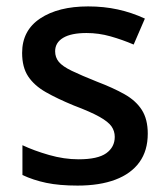

<svg xmlns="http://www.w3.org/2000/svg" viewBox="-20 -569 524 599"><path d="M441 -152Q441 -99 415 -63Q389 -27 340 -8.5Q291 10 222 10Q165 10 124.5 1.5Q84 -7 50 -23V-116Q86 -99 133 -85.5Q180 -72 225 -72Q285 -72 311.5 -91Q338 -110 338 -142Q338 -160 328 -174.5Q318 -189 290.5 -204.5Q263 -220 210 -240Q159 -261 123 -281.5Q87 -302 68 -330.5Q49 -359 49 -404Q49 -474 105.5 -511.5Q162 -549 255 -549Q304 -549 347.5 -539.5Q391 -530 432 -511L397 -430Q362 -445 325 -455.5Q288 -466 250 -466Q202 -466 177 -451Q152 -436 152 -409Q152 -390 163.5 -376Q175 -362 204 -348Q233 -334 283 -314Q333 -295 368.5 -275Q404 -255 422.5 -226Q441 -197 441 -152Z"/></svg>

Font: Noto Sans Armenian Medium
Style: Regular
Weight: 500
Designer: Monotype Design Team
Foundry: Monotype Imaging Inc.
Version: Version 2.007